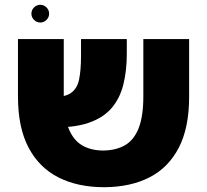

<svg xmlns="http://www.w3.org/2000/svg" viewBox="-20 -772 864 801"><path d="M415 9Q304 9 223.5 -32Q143 -73 99 -156.5Q55 -240 55 -369V-609H246V-372Q246 -288 265.5 -238Q285 -188 322 -166Q359 -144 411 -144H412Q465 -145 502 -166.5Q539 -188 558.5 -237.5Q578 -287 578 -370V-609H769V-368Q769 -239 726 -156Q683 -73 604.5 -32.5Q526 8 417 9ZM191 -241 181 -368Q245 -364 273.5 -382.5Q302 -401 310 -440.5Q318 -480 318 -539V-609H509V-548Q509 -477 494.5 -419Q480 -361 445 -320.5Q410 -280 348 -259Q286 -238 191 -241ZM148 -678Q133 -678 122 -689Q111 -700 111 -715Q111 -730 122 -741Q133 -752 148 -752Q163 -752 174 -741Q185 -730 185 -715Q185 -700 174 -689Q163 -678 148 -678Z"/></svg>

Font: Noto Sans Hebrew Thin Black
Style: Regular
Weight: 900
Version: Version 3.001